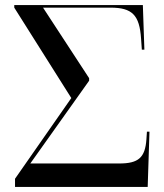

<svg xmlns="http://www.w3.org/2000/svg" viewBox="-20 -734 645 754"><path d="M39 0H560L567 -217H557L555 -187C550 -115 524 -92 448 -92H99L330 -417V-427L149 -704H414C499 -704 528 -675 534 -582L537 -539H547L541 -714H36V-704L260 -349L39 -32Z"/></svg>

Font: Noto Serif Display
Style: Regular
Weight: 400
Designer: Monotype Design Team
Foundry: Monotype Imaging Inc.
Version: Version 2.009